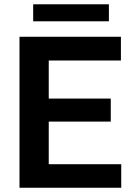

<svg xmlns="http://www.w3.org/2000/svg" viewBox="-20 -884 640 904"><path d="M501.5 -311.5H209.5V-110.8H550.8V0H71.8V-710.9H549.3V-599.1H209.5V-419.9H501.5ZM492.7 -783.7H136.2V-863.8H492.7Z"/></svg>

Font: Roboto Mono
Style: Bold
Weight: 700
Designer: Google
Version: Version 2.000985; 2015; ttfautohint (v1.3)